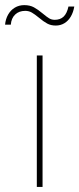

<svg xmlns="http://www.w3.org/2000/svg" viewBox="-79 -733 311 753"><path d="M65.4 -515.6H87.9V0H65.4ZM73.7 -663.6Q57.1 -677.2 45.7 -683.8Q34.2 -690.4 20 -690.4Q-4.4 -690.4 -19.5 -676Q-34.7 -661.6 -36.6 -636.2H-59.1Q-57.1 -658.2 -47.1 -675.8Q-37.1 -693.4 -20.8 -703.1Q-4.4 -712.9 16.1 -712.9Q38.1 -712.9 54 -704.3Q69.8 -695.8 88.9 -679.7Q104 -667 113.8 -661.1Q123.5 -655.3 135.7 -655.3Q157.2 -655.3 170.4 -667.7Q183.6 -680.2 189.5 -707.5H212.4Q208.5 -684.6 198.5 -667.7Q188.5 -650.9 173.3 -641.8Q158.2 -632.8 139.6 -632.8Q120.6 -632.8 106.2 -640.6Q91.8 -648.4 73.7 -663.6Z"/></svg>

Font: Intratopia Thin
Style: Regular
Weight: 100
Designer: Rasmus Andersson
Foundry: rsms
Version: Version 3.000;Glyphs 3.2.3 (3260)